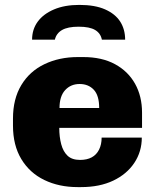

<svg xmlns="http://www.w3.org/2000/svg" viewBox="-20 -754 635 784"><path d="M297 10Q221 10 161 -19Q101 -48 67 -104.5Q33 -161 33 -241V-270Q33 -350 67 -406.5Q101 -463 161.5 -492Q222 -521 298 -521H320Q396 -521 449.5 -492Q503 -463 531.5 -412Q560 -361 560 -294V-232H222Q222 -195 230 -165Q238 -135 256 -118Q274 -101 307 -101Q335 -101 354.5 -111.5Q374 -122 384.5 -143Q395 -164 395 -192H559Q559 -135 528.5 -89Q498 -43 442.5 -16.5Q387 10 311 10ZM223 -313H385Q385 -364 363 -387.5Q341 -411 305 -411Q269 -411 246 -386Q223 -361 223 -313ZM111 -592Q111 -634 134 -665.5Q157 -697 200.5 -715.5Q244 -734 304 -734Q368 -734 409.5 -715.5Q451 -697 471 -665.5Q491 -634 491 -592H396Q391 -618 368.5 -631.5Q346 -645 301 -645Q257 -645 233.5 -631.5Q210 -618 204 -592Z"/></svg>

Font: Chivo Medium ExtraBold
Style: Regular
Weight: 800
Version: Version 2.002